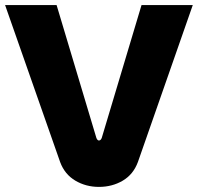

<svg xmlns="http://www.w3.org/2000/svg" viewBox="-20 -720 776 753"><path d="M368 13Q317 13 275.5 -11.5Q234 -36 216 -84L0 -700H202L358 -179Q362 -169 368 -169Q375 -169 379 -179L535 -700H736L521 -85Q503 -36 461.5 -11.5Q420 13 368 13Z"/></svg>

Font: MuseoModerno ExtraBold
Style: Regular
Weight: 800
Designer: Pablo Cosgaya, Héctor Gatti, Marcela Romero, and the Authors of The MuseoModerno Project.
Foundry: Omnibus-Type Team
Version: Version 1.001